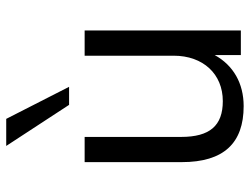

<svg xmlns="http://www.w3.org/2000/svg" viewBox="-113 -681 803 617"><g transform="rotate(-90 288.5 -372.5)"><path d="M256 9C329 9 387 -24 420 -84V0H499V-502H418V-216C418 -121 359 -58 272 -58C193 -58 157 -100 157 -192V-502H76V-190C76 -55 137 9 256 9ZM260 -552H318L215 -754H128Z"/></g></svg>

Font: Poppy and Pepper
Style: Regular
Weight: 400
Designer: Thy Ha
Foundry: Thy Ha
Version: Version 0.001;Glyphs 3.2 (3227)